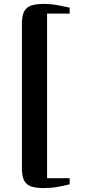

<svg xmlns="http://www.w3.org/2000/svg" viewBox="-20 -824 471 981"><path d="M202 137Q166.5 137 141.8 129.5Q117 122 104.5 100.5Q92 79 92 37V-704Q92 -746 104.5 -767.5Q117 -789 141.8 -796.5Q166.5 -804 202 -804Q240.5 -804 273.5 -797.8Q306.5 -791.5 336 -785V-754.5H220.5V86.5H336V117.5Q306 125.5 273 131.2Q240 137 202 137Z"/></svg>

Font: Merriweather 96pt
Style: Bold
Weight: 700
Version: Version 2.100